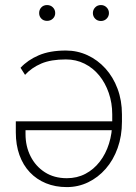

<svg xmlns="http://www.w3.org/2000/svg" viewBox="-20 -741 548 771"><path d="M244.6 -538.1Q290.5 -538.1 331.3 -519.3Q372.1 -500.5 403.3 -466.1Q434.6 -431.6 452.1 -384.5Q469.7 -337.4 469.7 -281.7V-252.4Q469.7 -194.8 452.4 -146.5Q435.1 -98.1 404.5 -63.2Q374 -28.3 334 -9Q293.9 10.3 248.5 10.3Q202.1 10.3 164.6 -5.1Q127 -20.5 99.9 -49.1Q72.8 -77.6 58.1 -118.4Q43.5 -159.2 43.5 -209.5V-253.9H445.3V-218.3H82.5V-202.6Q82.5 -153.3 102.8 -113.3Q123 -73.2 160.2 -49.3Q197.3 -25.4 248.5 -25.4Q289.6 -25.4 323 -43Q356.4 -60.5 380.6 -91.8Q404.8 -123 417.7 -164.3Q430.7 -205.6 430.7 -252.4V-281.7Q430.7 -327.6 416.7 -367.9Q402.8 -408.2 378.2 -438.2Q353.5 -468.3 319.3 -485.4Q285.2 -502.4 244.6 -502.4Q184.6 -502.4 145.8 -485.8Q106.9 -469.2 80.6 -440.4L62.5 -468.8Q91.3 -500 135.7 -519Q180.2 -538.1 244.6 -538.1ZM137.2 -688.5Q137.2 -702.1 146 -711.4Q154.8 -720.7 168.9 -720.7Q183.1 -720.7 192.4 -711.4Q201.7 -702.1 201.7 -688.5Q201.7 -675.3 192.4 -666.3Q183.1 -657.2 168.9 -657.2Q154.8 -657.2 146 -666.3Q137.2 -675.3 137.2 -688.5ZM353 -688.5Q353 -701.7 362.1 -711.2Q371.1 -720.7 385.3 -720.7Q398.9 -720.7 408.2 -711.2Q417.5 -701.7 417.5 -688.5Q417.5 -675.3 408.2 -666Q398.9 -656.7 385.3 -656.7Q371.1 -656.7 362.1 -666Q353 -675.3 353 -688.5Z"/></svg>

Font: Roboto ExtraLight
Style: Regular
Weight: 250
Designer: Christian Robertson
Foundry: Google
Version: Version 3.009; 2024